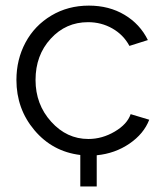

<svg xmlns="http://www.w3.org/2000/svg" viewBox="-20 -550 589 691"><path d="M517.1 -119.1Q497.6 -68.4 445.8 -33Q394 2.4 328.1 8.8V121.1H269V7.8Q168.9 -4.4 104 -81.3Q39.1 -158.2 39.1 -262.2Q39.1 -335.9 71.8 -397Q104.5 -458 164.6 -493.9Q224.6 -529.8 299.8 -529.8Q372.6 -529.8 428.2 -496.6Q483.9 -463.4 512.2 -405.8L445.8 -384.8Q424.3 -424.8 384.5 -447.5Q344.7 -470.2 296.9 -470.2Q216.8 -470.2 162.4 -410.6Q107.9 -351.1 107.9 -262.2Q107.9 -174.3 164.1 -112.1Q220.2 -49.8 297.9 -49.8Q347.7 -49.8 392.8 -76.4Q438 -103 450.2 -139.2Z"/></svg>

Font: Rawline
Style: Regular
Weight: 400
Designer: Matt McInerney, Pablo Impallari, Rodrigo Fuenzalida
Foundry: Matt McInerney, Pablo Impallari, Rodrigo Fuenzalida
Version: Version 4.020;PS 004.020;hotconv 1.0.88;makeotf.lib2.5.64775